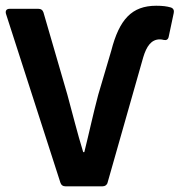

<svg xmlns="http://www.w3.org/2000/svg" viewBox="-20 -655 631 675"><path d="M1 -606.4 192.4 -12.7C195.3 -3.9 201.2 0 210 0H340.8C349.6 0 356.4 -4.9 358.4 -13.7L483.4 -453.1C495.1 -492.2 511.7 -516.6 542 -516.6C546.9 -516.6 551.8 -515.6 555.7 -514.6C564.5 -512.7 571.3 -515.6 573.2 -526.4L590.8 -609.4C592.8 -618.2 589.8 -626 580.1 -628.9C566.4 -632.8 551.8 -634.8 529.3 -634.8C443.4 -634.8 399.4 -586.9 371.1 -476.6L325.2 -321.3C306.6 -251 293.9 -190.4 276.4 -120.1H272.5C251 -190.4 236.3 -251 216.8 -322.3L132.8 -611.3C129.9 -620.1 124 -624 115.2 -624H13.7C2.9 -624 -2 -617.2 1 -606.4Z"/></svg>

Font: Ed Sans Neue SemiBold
Style: Regular
Weight: 600
Designer: Stephen Hutchings
Version: Version 1.004;PS 001.004;hotconv 1.0.88;makeotf.lib2.5.64775